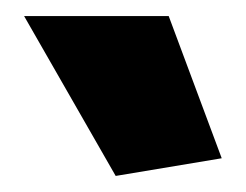

<svg xmlns="http://www.w3.org/2000/svg" viewBox="-20 -807 306 239"><path d="M124 -588 256 -610 190 -787H10Z"/></svg>

Font: Catamaran Thin Black
Style: Regular
Weight: 900
Version: Version 2.000